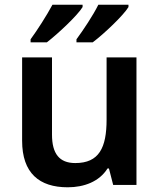

<svg xmlns="http://www.w3.org/2000/svg" viewBox="-20 -786 678 816"><path d="M526 -756V-766H398C376 -721 333 -657 305 -619V-606H374C422 -642 505 -721 526 -756ZM331 -756V-766H203C179 -721 138 -657 110 -619V-606H179C226 -642 310 -721 331 -756ZM560 -542H433V-278C433 -158 401 -93 300 -93C232 -93 201 -133 201 -214V-542H74V-188C74 -50 147 10 268 10C337 10 402 -14 437 -70H443L461 0H560Z"/></svg>

Font: Noto Sans Khmer UI SemiBold
Style: Regular
Weight: 600
Designer: Danh Hong and the Monotype Design Team
Foundry: Monotype Imaging Inc.
Version: Version 2.002